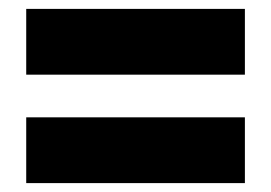

<svg xmlns="http://www.w3.org/2000/svg" viewBox="-20 -566 610 432"><path d="M39 -398V-546H531V-398ZM39 -154V-302H531V-154Z"/></svg>

Font: MuseoModerno Thin Black
Style: Regular
Weight: 900
Version: Version 1.002